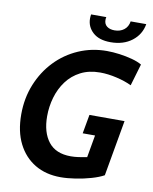

<svg xmlns="http://www.w3.org/2000/svg" viewBox="-97 -969 841 1056"><g transform="rotate(10 323.0 -441.5)"><path d="M315 14Q232 14 171 -22.5Q110 -59 76 -126.5Q42 -194 42 -289Q42 -380 73.5 -457.5Q105 -535 160 -592.5Q215 -650 288.5 -682Q362 -714 446 -714Q480 -714 517 -709Q554 -704 587.5 -695Q621 -686 643 -673L607 -551Q572 -568 523 -579.5Q474 -591 430 -591Q368 -591 321.5 -567Q275 -543 244.5 -502Q214 -461 199 -409.5Q184 -358 184 -304Q184 -214 225 -161.5Q266 -109 350 -109Q370 -109 392 -112Q414 -115 440 -120L462 -245H393L412 -351H608L553 -39Q526 -24 484.5 -12Q443 0 397.5 7Q352 14 315 14ZM456 -765Q392 -765 357.5 -796.5Q323 -828 323 -874Q323 -879 323.5 -885Q324 -891 325 -897H410Q409 -894 408.5 -890Q408 -886 408 -881Q408 -858 424 -845.5Q440 -833 467 -833Q498 -833 519.5 -849.5Q541 -866 546 -897H633Q623 -838 575.5 -801.5Q528 -765 456 -765Z"/></g></svg>

Font: Cabin VF Beta
Style: Italic
Weight: 400
Italic angle: -7°
Designer: Pablo Impallari
Foundry: Pablo Impallari. http://www.impallari.com Igino Marini. http://www.ikern.com
Version: Version 2.300